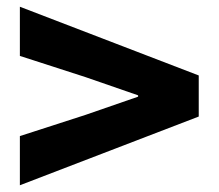

<svg xmlns="http://www.w3.org/2000/svg" viewBox="-20 -665 649 570"><path d="M39 -115 570 -319V-441L39 -645V-499L234 -436L390 -382V-378L234 -324L39 -261Z"/></svg>

Font: Noto Sans TC Black
Style: Regular
Weight: 900
Designer: Ryoko NISHIZUKA 西塚涼子 (kana, bopomofo & ideographs); Paul D. Hunt (Latin, Greek & Cyrillic); Sandoll Communications 산돌커뮤니
Foundry: Adobe
Version: Version 2.004;hotconv 1.0.118;makeotfexe 2.5.65603